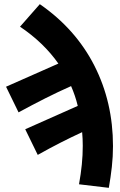

<svg xmlns="http://www.w3.org/2000/svg" viewBox="-20 -720 576 921"><path d="M502 181 359 164Q368 114 372.5 69Q377 24 377 -21Q377 -54 374 -86Q322 -62 270 -35.5Q218 -9 161 23L101 -100L353 -212Q347 -237 339 -260.5Q331 -284 321 -307Q258 -279 197.5 -248.5Q137 -218 69 -181L9 -304L260 -415Q189 -516 76 -592L171 -700Q343 -581 432.5 -405.5Q522 -230 522 -19Q522 31 516.5 80.5Q511 130 502 181Z"/></svg>

Font: hySource Sans Pro
Style: Bold
Weight: 700
Designer: Paul D. Hunt
Foundry: Adobe Systems Incorporated
Version: Version 2.021;PS 2.000;hotconv 1.0.86;makeotf.lib2.5.63406